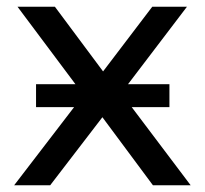

<svg xmlns="http://www.w3.org/2000/svg" viewBox="-20 -550 609 570"><path d="M546 0H434L284 -202L129 0H22L200 -232H87V-300H204L32 -530H143L286 -338L432 -530H535L360 -300H483V-232H371Z"/></svg>

Font: Montserrat
Style: Regular
Weight: 500
Designer: Julieta Ulanovsky
Foundry: Julieta Ulanovsky
Version: Version 7.200;PS 007.200;hotconv 1.0.88;makeotf.lib2.5.64775